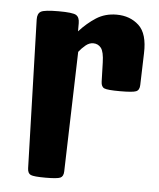

<svg xmlns="http://www.w3.org/2000/svg" viewBox="-47 -634 558 675"><g transform="rotate(5 232.5 -296.5)"><path d="M138.2 0Q97.2 0 86.2 -4.9Q75.2 -9.8 74.7 -27.8L59.1 -551.3Q58.6 -572.3 71 -579.6Q83.5 -586.9 133.3 -586.9Q183.1 -586.9 195.3 -579.6Q207.5 -572.3 207.5 -551.3V-522.5Q234.9 -552.7 266.1 -572.8Q297.4 -592.8 337.9 -592.8Q385.3 -592.8 416.5 -564Q447.8 -535.2 445.3 -465.8L441.9 -353.5Q441.4 -335.4 429.4 -330.6Q417.5 -325.7 373 -325.7Q328.6 -325.7 317.4 -330.6Q306.2 -335.4 305.7 -353.5L303.7 -420.4Q302.7 -459 292.2 -472.2Q281.7 -485.4 264.6 -485.4Q250.5 -485.4 237.5 -474.6Q224.6 -463.9 214.4 -450.7L202.1 -27.8Q201.7 -9.8 190.4 -4.9Q179.2 0 138.2 0Z"/></g></svg>

Font: Denk One
Style: Regular
Weight: 400
Designer: Irina Smirnova, Eben Sorkin
Foundry: Sorkin Type Co.f
Version: Version 1.004; ttfautohint (v1.8.4.7-5d5b);gftools[0.9.23]